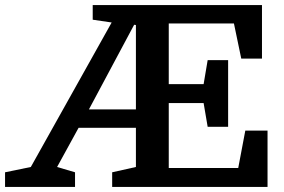

<svg xmlns="http://www.w3.org/2000/svg" viewBox="-34 -740 1126 760"><path d="M869 -238H788L772 -332H634V-75H909L937 -223H1025V0H410V-58L504 -79V-234H277L192 -79L263 -58V0H-14V-58L88 -79L408 -651L333 -662V-720H1003V-508H921L892 -647H634V-407H772L788 -502H869ZM504 -641 497 -642 318 -307H504Z"/></svg>

Font: Domine
Style: Regular
Weight: 400
Designer: Pablo Impallari, Rodrigo Fuenzalida, Brenda Gallo
Foundry: Pablo Impallari, Rodrigo Fuenzalida, Brenda Gallo
Version: Version 2.000;September 19, 2022;FontCreator 14.0.0.2877 64-